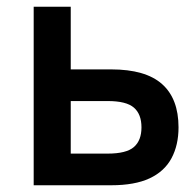

<svg xmlns="http://www.w3.org/2000/svg" viewBox="-20 -550 580 570"><path d="M80 0V-530H190V-344H310Q412 -344 461 -300.5Q510 -257 510 -172Q510 -119 489 -80Q468 -41 424 -20.5Q380 0 310 0ZM190 -94H300Q355 -94 377.5 -113.5Q400 -133 400 -172Q400 -211 377.5 -230.5Q355 -250 300 -250H190Z"/></svg>

Font: Golos Text Medium
Style: Regular
Weight: 500
Designer: A.Korolkova, Vitaly Kuzmin
Foundry: ParaType Ltd
Version: Version 2.004